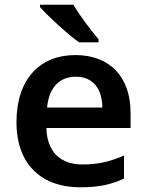

<svg xmlns="http://www.w3.org/2000/svg" viewBox="-20 -786 623 816"><path d="M292 -766H150V-756C182 -719 267 -641 316 -606H399V-619C367 -656 318 -721 292 -766ZM300 -552C151 -552 50 -451 50 -267C50 -82 162 10 320 10C401 10 453 -2 507 -27V-125C449 -100 399 -87 331 -87C234 -87 180 -143 177 -242H535V-306C535 -460 446 -552 300 -552ZM302 -460C378 -460 414 -406 415 -329H180C188 -413 232 -460 302 -460Z"/></svg>

Font: Noto Sans Syriac SemiBold
Style: Regular
Weight: 600
Designer: Patrick Giasson and the Monotype Design Team
Foundry: Monotype Imaging Inc.
Version: Version 3.000